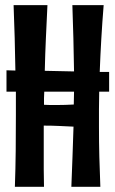

<svg xmlns="http://www.w3.org/2000/svg" viewBox="-20 -721 443 737"><path d="M39.1 -450.2Q38.1 -513.7 36.4 -575.7Q34.7 -637.7 32.2 -701.2H162.1Q159.2 -637.2 156.2 -575Q153.3 -512.7 151.9 -449.2L264.2 -446.8Q263.2 -510.3 261.7 -573.7Q260.3 -637.2 257.8 -701.2H377.9Q372.6 -636.2 368.9 -572.5Q365.2 -508.8 362.8 -444.8H398.9V-369.1H360.8Q359.9 -335.4 359.9 -301.5Q359.9 -267.6 359.9 -233.9Q359.9 -176.3 361.3 -119.1Q362.8 -62 365.2 -3.9H253.9Q256.3 -62 258.3 -119.6Q260.3 -177.2 262.2 -234.9Q234.4 -236.3 206.8 -237.5Q179.2 -238.8 151.9 -238.8H147.9V-138.2Q147.9 -104 147.9 -70.8Q147.9 -37.6 148.9 -3.9H37.1Q39.6 -74.2 40.3 -142.8Q41 -211.4 41 -280.8V-369.1H4.9V-451.2ZM263.2 -319.8Q263.2 -332 263.7 -344.2Q264.2 -356.4 264.2 -369.1H149.9Q148.9 -356.4 148.9 -343.8Q148.9 -331.1 148.9 -318.8Q161.1 -317.9 173.6 -317.9Q186 -317.9 198.2 -317.9Q213.9 -317.9 230.2 -318.4Q246.6 -318.8 263.2 -319.8Z"/></svg>

Font: Mouse Memoirs
Style: Regular
Weight: 400
Version: Version 1.000